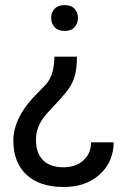

<svg xmlns="http://www.w3.org/2000/svg" viewBox="-20 -558 513 766"><path d="M291 -486.8Q291 -464.8 277.6 -449.7Q264.2 -434.6 237.8 -434.6Q211.4 -434.6 197.8 -449.7Q184.1 -464.8 184.1 -486.8Q184.1 -508.3 197.8 -522.9Q211.4 -537.6 237.8 -537.6Q264.2 -537.6 277.6 -522.9Q291 -508.3 291 -486.8ZM287.1 -332Q286.6 -280.3 276.6 -249.3Q266.6 -218.3 243.2 -189.5Q219.7 -160.6 174.8 -113.5Q129.9 -66.4 124.5 -18.1L123.5 0Q123.5 53.2 151.9 81.3Q180.2 109.4 233.4 109.4Q282.2 109.4 312.7 81.8Q343.3 54.2 343.3 9.8H433.6Q432.6 88.4 377.7 138.2Q322.8 188 233.4 188Q137.7 188 85.4 138.9Q33.2 89.8 33.2 2.4Q33.2 -82 111.3 -167.5L164.6 -222.7Q196.8 -260.7 196.8 -332Z"/></svg>

Font: RobotoDraft
Style: Regular
Weight: 400
Version: Version 2.001101; 2014